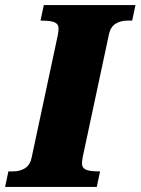

<svg xmlns="http://www.w3.org/2000/svg" viewBox="-55 -734 552 754"><path d="M-35 0 -22 -61H-4Q24 -61 43.5 -73.5Q63 -86 69 -114L172 -596Q175 -611 175 -623Q175 -639 160 -646Q145 -653 109 -653H104L117 -714H477L464 -653H446Q418 -653 398.5 -640.5Q379 -628 373 -600L270 -118Q267 -103 267 -91Q267 -75 282 -68Q297 -61 333 -61H338L325 0Z"/></svg>

Font: Noto Serif Black
Style: Italic
Weight: 900
Italic angle: -12°
Designer: Monotype Design Team
Foundry: Monotype Imaging Inc.
Version: Version 2.013